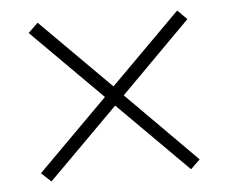

<svg xmlns="http://www.w3.org/2000/svg" viewBox="-40 -549 629 529"><g transform="rotate(-5 274.5 -284.5)"><path d="M82 -65 55 -90 249 -284 55 -478 82 -504 275 -311 468 -504 494 -478 301 -284 494 -90 468 -65 275 -258Z"/></g></svg>

Font: Nunito Sans 12pt ExtraLight SemiCondensed
Style: Regular
Weight: 200
Width: 4
Version: Version 3.101;gftools[0.9.27]